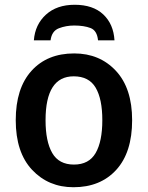

<svg xmlns="http://www.w3.org/2000/svg" viewBox="-20 -775 620 805"><path d="M534 -271Q534 -405 466 -478Q398 -551 291 -551Q178 -551 112 -478Q46 -405 46 -271Q46 -136 114.5 -63Q183 10 288 10Q401 10 467.5 -63Q534 -136 534 -271ZM171 -271Q171 -455 289 -455Q353 -455 381 -407.5Q409 -360 409 -271Q409 -182 381 -133.5Q353 -85 290 -85Q227 -85 199 -133.5Q171 -182 171 -271ZM293 -755Q218 -755 172.5 -713.5Q127 -672 122 -606H192Q197 -645 227 -656.5Q257 -668 291 -668Q332 -668 359.5 -657.5Q387 -647 391 -606H460Q456 -674 413 -714.5Q370 -755 293 -755Z"/></svg>

Font: Noto Sans Display Medium
Style: Regular
Weight: 500
Designer: Monotype Design Team
Foundry: Monotype Imaging Inc.
Version: Version 1.900